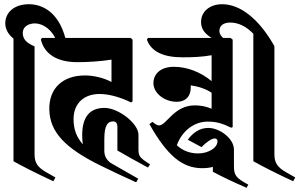

<svg xmlns="http://www.w3.org/2000/svg" viewBox="-20 -834 1421 911"><path d="M44 -651V-69C77 -50 151 -12 233 26L243 8L199 -17C159 -40 144 -61 144 -102V-614C106 -630 88 -648 88 -678C88 -705 112 -723 146 -723C184 -723 231 -691 248 -638L290 -654C256 -780 178 -814 117 -814C50 -814 5 -777 5 -723C5 -698 18 -671 44 -651Z M626 31 636 14 505 -61C485 -76 475 -94 475 -119V-173C475 -238 490 -258 517 -258C530 -258 537 -249 537 -232V-120C585 -92 621 -72 682 -39L692 -54C641 -87 637 -93 637 -128V-195C637 -248 542 -322 476 -322C409 -322 370 -283 370 -193C370 -176 371 -162 373 -149C343 -184 329 -220 329 -269C329 -343 378 -388 452 -388C493 -388 544 -376 602 -348L609 -353V-646L600 -654H179L174 -646C191 -576 253 -539 347 -539C397 -539 458 -543 509 -551V-445C470 -466 421 -476 383 -476C278 -476 212 -415 214 -315C216 -209 286 -132 460 -47C509 -23 566 4 626 31Z M819 -351C860 -351 885 -376 885 -418V-429C922 -424 957 -412 984 -394V-318C958 -329 933 -334 904 -334C805 -334 770 -239 735 -239C724 -239 713 -248 703 -256L689 -245C773 -96 845 -36 939 -36C958 -36 975 -38 990 -42V-19C1033 4 1089 31 1150 57L1158 42C1099 10 1090 -2 1090 -47V-124C1090 -178 1021 -227 969 -227C931 -227 899 -209 871 -171L936 -136C960 -161 985 -177 999 -177C1007 -177 1012 -172 1012 -164C1012 -132 968 -106 920 -106C877 -106 843 -122 819 -145C844 -213 901 -257 965 -257C1008 -257 1036 -248 1077 -228L1084 -231V-646L1074 -654H682L677 -646C697 -590 753 -562 847 -562C892 -562 942 -564 984 -572V-449C931 -493 867 -517 805 -517C744 -517 708 -485 708 -439C708 -393 759 -351 819 -351Z M1182 -674V-69C1215 -50 1289 -12 1371 26L1381 8L1337 -17C1297 -40 1282 -61 1282 -102V-615C1210 -743 1121 -814 1034 -814C975 -814 934 -779 934 -730C934 -684 967 -656 1044 -624L1065 -625V-635C1037 -651 1021 -669 1021 -687C1021 -712 1040 -727 1072 -727C1110 -727 1147 -710 1182 -674Z"/></svg>

Font: Nithya Ranjana DU
Style: Regular
Weight: 400
Designer: Designed by Tathagata Biswas and Noopur Datye with help from Ananda Maharjan, Callijatra
Foundry: Ek Type
Version: Version 1.000;Glyphs 3.2.3 (3260)